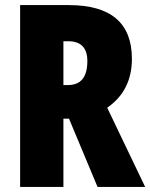

<svg xmlns="http://www.w3.org/2000/svg" viewBox="-20 -734 590 754"><path d="M250 -714Q498 -714 498 -503Q498 -378 401 -311L550 0H363L251 -268H229V0H59V-714ZM248 -572H229V-400H247Q323 -400 323 -494Q323 -572 248 -572Z"/></svg>

Font: Noto Sans Khmer UI ExtraCondensed Black
Style: Regular
Weight: 900
Width: 2
Designer: Danh Hong and the Monotype Design Team
Foundry: Monotype Imaging Inc.
Version: Version 2.002; ttfautohint (v1.8.4.7-5d5b)